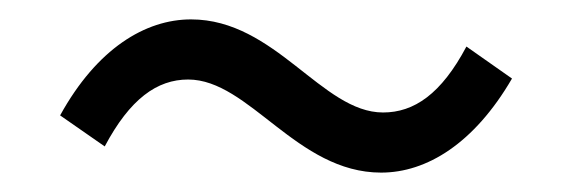

<svg xmlns="http://www.w3.org/2000/svg" viewBox="-20 -467 589 198"><path d="M373 -289C420 -289 469 -319 508 -386L461 -419C435 -370 407 -351 375 -351C312 -351 264 -447 177 -447C130 -447 80 -417 42 -348L88 -316C114 -365 142 -385 174 -385C237 -385 286 -289 373 -289Z"/></svg>

Font: Noto Sans KR DemiLight
Style: Regular
Weight: 350
Designer: Ryoko NISHIZUKA 西塚涼子 (kana, bopomofo & ideographs); Paul D. Hunt (Latin, Greek & Cyrillic); Sandoll Communications 산돌커뮤니
Foundry: Adobe
Version: Version 2.004;hotconv 1.0.118;makeotfexe 2.5.65603